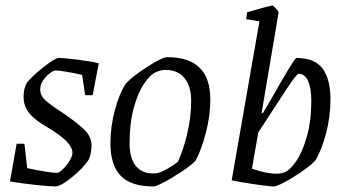

<svg xmlns="http://www.w3.org/2000/svg" viewBox="-20 -663 1242 692"><path d="M125 -341Q125 -319 142.5 -302.5Q160 -286 199 -261Q250 -227 280 -199.5Q310 -172 310 -139Q310 -128 307.5 -113.5Q305 -99 301 -90Q285 -62 242 -26.5Q199 9 179 9Q158 9 104 3Q50 -3 16 -9L40 -145H68L78 -57Q159 -40 186 -40Q193 -40 206.5 -53Q220 -66 230.5 -83Q241 -100 241 -112Q241 -132 219.5 -154Q198 -176 153 -203Q107 -229 86 -254.5Q65 -280 65 -313Q65 -345 77 -365Q97 -390 138 -422Q179 -454 191 -454Q214 -454 263 -447.5Q312 -441 336 -435L314 -320H287L276 -393Q251 -399 221.5 -404Q192 -409 181 -409Q173 -409 159.5 -399Q146 -389 135.5 -373.5Q125 -358 125 -341Z M378 -147Q378 -206 394 -266Q410 -326 433 -361Q456 -387 510.5 -422Q565 -457 583 -457Q738 -457 738 -305Q738 -246 722 -184.5Q706 -123 685 -84Q665 -62 606.5 -26.5Q548 9 533 9Q452 9 415 -29.5Q378 -68 378 -147ZM550 -40Q563 -43 586.5 -56.5Q610 -70 621 -80Q641 -122 655 -182Q669 -242 669 -300Q669 -352 645 -381.5Q621 -411 577 -411Q558 -411 540 -402Q522 -394 500 -362.5Q478 -331 462.5 -275.5Q447 -220 447 -147Q447 -93 469 -65.5Q491 -38 531 -38Q544 -38 550 -40Z M1171 -306Q1171 -242 1155 -181.5Q1139 -121 1116 -84Q1094 -60 1038.5 -25.5Q983 9 966 9Q951 9 896.5 1Q842 -7 815 -13L915 -586L867 -594L871 -619Q954 -643 961 -643Q965 -643 975 -632Q985 -621 984 -617L923 -256H928L958 -307Q1041 -454 1048 -454Q1114 -454 1142.5 -416Q1171 -378 1171 -306ZM1102 -300Q1102 -345 1090.5 -371Q1079 -397 1056 -397Q1050 -397 1022 -355.5Q994 -314 947 -241L911 -186L888 -55Q940 -37 977 -37Q993 -37 1005 -42Q1025 -49 1047.5 -82Q1070 -115 1086 -171Q1102 -227 1102 -300Z"/></svg>

Font: Grenze Light
Style: Italic
Weight: 300
Italic angle: -10°
Designer: Renata Polastri
Foundry: Omnibus-Type
Version: Version 1.002; ttfautohint (v1.8)